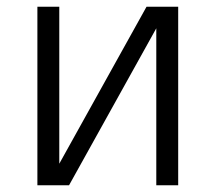

<svg xmlns="http://www.w3.org/2000/svg" viewBox="-20 -550 640 570"><path d="M91 0V-530H156V-64L415 -530H509V0H444V-466L185 0Z"/></svg>

Font: Iosevka Curly Light Extended
Style: Regular
Weight: 300
Width: 7
Monospace: yes
Designer: Belleve Invis
Foundry: Belleve Invis
Version: Version 11.1.0; ttfautohint (v1.8.3)